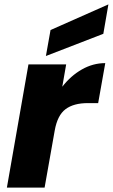

<svg xmlns="http://www.w3.org/2000/svg" viewBox="-20 -850 511 870"><path d="M228 -258.8 182.1 0H11.2L108.9 -558.1H279.8L262.2 -457Q300.8 -506.8 351.1 -535.4Q401.4 -564 457 -564L424.8 -382.8H377.9Q313.5 -382.8 276.9 -355.2Q240.2 -327.6 228 -258.8ZM209 -713.9 471.2 -830.1 448.2 -696.8 188 -596.2Z"/></svg>

Font: Poppins
Style: Bold Italic
Weight: 700
Italic angle: -10°
Designer: Ninad Kale (Devanagari), Jonny Pinhorn (Latin)
Foundry: Indian Type Foundry
Version: Version 3.200;PS 1.000;hotconv 16.6.54;makeotf.lib2.5.65590